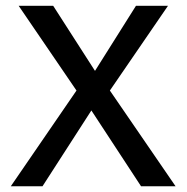

<svg xmlns="http://www.w3.org/2000/svg" viewBox="-20 -648 650 668"><path d="M590.8 0 362.3 -333 564.5 -627.9H453.1L310.5 -401.4L165 -627.9H44.9L246.1 -333L17.6 0H127.9L297.9 -263.7L470.7 0Z"/></svg>

Font: Namkio Khamti Book
Style: Regular
Weight: 500
Designer: Debbi Hosken
Foundry: SIL International
Version: Version 3.917